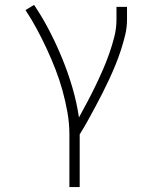

<svg xmlns="http://www.w3.org/2000/svg" viewBox="-20 -548 640 783"><path d="M263 215V0Q263 -45 255 -90Q247 -135 235 -178.5Q223 -222 206.5 -264.5Q190 -307 171 -348Q152 -389 130.5 -429Q109 -469 84 -507L119 -528Q154 -476 182.5 -420.5Q211 -365 234.5 -307.5Q258 -250 275.5 -190Q293 -130 302 -69Q319 -100 336 -132Q353 -164 368.5 -196Q384 -228 398.5 -261Q413 -294 425 -328Q437 -362 446 -397Q455 -432 455 -468V-520H498V-468Q498 -436 490.5 -405Q483 -374 473 -343.5Q463 -313 451 -283.5Q439 -254 425.5 -225Q412 -196 397.5 -167.5Q383 -139 368 -111Q353 -83 337.5 -55Q322 -27 305 0V215Z"/></svg>

Font: Iosevka Etoile Extralight
Style: Regular
Weight: 200
Designer: Belleve Invis
Foundry: Belleve Invis
Version: Version 22.1.2; ttfautohint (v1.8.4)